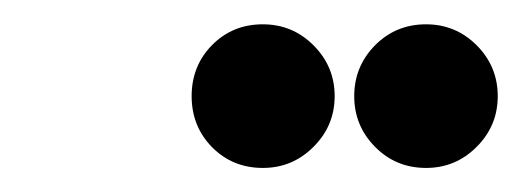

<svg xmlns="http://www.w3.org/2000/svg" viewBox="-20 -729 430 158"><path d="M330.6 -709Q355 -709 372.3 -691.7Q389.6 -674.3 389.6 -649.9Q389.6 -625.5 372.3 -608.2Q355 -590.8 330.6 -590.8Q305.7 -590.8 288.6 -608.2Q271.5 -625.5 271.5 -649.9Q271.5 -674.3 288.6 -691.7Q305.7 -709 330.6 -709ZM196.3 -709Q220.7 -709 238 -691.7Q255.4 -674.3 255.4 -649.9Q255.4 -625.5 238 -608.2Q220.7 -590.8 196.3 -590.8Q171.4 -590.8 154.5 -607.9Q137.7 -625 137.7 -649.9Q137.7 -674.8 154.5 -691.9Q171.4 -709 196.3 -709Z"/></svg>

Font: Cooper* Medium
Style: Italic
Weight: 500
Italic angle: -7°
Designer: Owen Earl
Foundry: indestructible type*
Version: Version 0.001